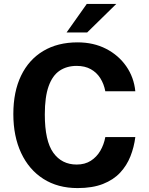

<svg xmlns="http://www.w3.org/2000/svg" viewBox="-20 -949 758 979"><path d="M375.5 10Q274.5 10 201 -37Q127.5 -84 87.8 -169Q48 -254 48 -367.5Q48 -481.5 87.5 -563.2Q127 -645 200.5 -689Q274 -733 375.5 -733Q457 -733 520.8 -700.2Q584.5 -667.5 623.8 -611Q663 -554.5 670 -483.5H517Q510 -521 491.5 -550.2Q473 -579.5 443 -596.2Q413 -613 371 -613Q320.5 -613 284 -588.5Q247.5 -564 228 -509.5Q208.5 -455 208.5 -365.5Q208.5 -230.5 251.8 -170.2Q295 -110 371 -110Q413 -110 443 -129.2Q473 -148.5 491.5 -180.2Q510 -212 517 -250H670Q663.5 -198.5 645 -151.8Q626.5 -105 592.5 -68.5Q558.5 -32 505 -11Q451.5 10 375.5 10ZM319.5 -783.5 422.5 -929H573L424.5 -783.5Z"/></svg>

Font: Public Sans Thin
Style: Bold
Weight: 700
Version: Version 2.001